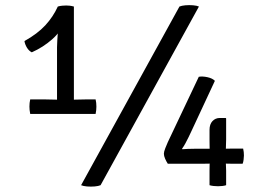

<svg xmlns="http://www.w3.org/2000/svg" viewBox="-20 -708 1010 734"><path d="M262.5 -297.5H198V-527.5Q198 -539 199 -552.8Q200 -566.5 200.8 -580.5Q201.5 -594.5 201.5 -607.5L201 -683Q209.5 -685.5 217.8 -686.2Q226 -687 233 -687Q240 -687 246.5 -686.2Q253 -685.5 262.5 -683ZM151 -328Q159.5 -328 174.2 -327.5Q189 -327 198 -327H262.5Q270 -327 286 -327.5Q302 -328 310 -328H345.5Q347 -321.5 347.8 -314.5Q348.5 -307.5 348.5 -300.5Q348.5 -294 347.8 -287Q347 -280 345.5 -272.5H95.5Q94 -281 93.2 -287.5Q92.5 -294 92.5 -300.5Q92.5 -307.5 93.2 -314.5Q94 -321.5 95.5 -328ZM73.5 -551Q123.5 -579 153.2 -611.2Q183 -643.5 201 -683L227 -629Q214.5 -588.5 179.5 -557.8Q144.5 -527 101.5 -508Q90.5 -513.5 83 -525.8Q75.5 -538 73.5 -551ZM666 -683Q674.5 -686.5 689 -687.8Q703.5 -689 718.2 -687.8Q733 -686.5 740.5 -683L364.5 0Q356.5 3.5 341.8 4.8Q327 6 312.5 4.8Q298 3.5 290 0ZM621.5 -82Q616 -90.5 611.2 -101.2Q606.5 -112 606.5 -120.5Q606.5 -127.5 611.8 -141.2Q617 -155 621.5 -164.5L740 -414.5Q754.5 -417 773.5 -412.8Q792.5 -408.5 801.5 -399L712 -207Q707 -196 701 -183.8Q695 -171.5 688.8 -160Q682.5 -148.5 676 -139.5L677 -137.5Q688 -138.5 698.2 -138.8Q708.5 -139 718 -139.2Q727.5 -139.5 734.5 -139.5H844Q851 -139.5 859.5 -139.8Q868 -140 874 -140H909.5Q911 -134.5 911.8 -126.8Q912.5 -119 912.5 -113.5Q912.5 -107 911.2 -97.2Q910 -87.5 907.5 -82H874Q868 -82 859.2 -82.2Q850.5 -82.5 843.5 -82.5H781.5Q775.5 -82.5 766 -82.2Q756.5 -82 749.5 -82ZM781 -55.5Q781 -60.5 781.2 -68.8Q781.5 -77 781.5 -82.5V-138Q781.5 -142.5 781.2 -155Q781 -167.5 781 -172.5V-211.5Q781 -233 792.2 -245Q803.5 -257 820.5 -257H843L844.5 -255V-175Q844.5 -168.5 844 -157.2Q843.5 -146 843.5 -139.5V-82.5Q843.5 -77 844 -68.8Q844.5 -60.5 844.5 -55.5V0Q838.5 2 830 3Q821.5 4 813.5 4Q805 4 796.2 3Q787.5 2 781 0Z"/></svg>

Font: Signika Light Light
Style: Regular
Weight: 300
Version: Version 2.001